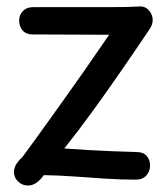

<svg xmlns="http://www.w3.org/2000/svg" viewBox="-20 -559 514 591"><path d="M81 -453Q60 -453 49.5 -465.5Q39 -478 39 -496Q39 -513 50.5 -525Q62 -537 82 -537Q168 -537 224.5 -537Q281 -537 315.5 -537Q350 -537 371 -537.5Q392 -538 407 -539Q426 -541 438 -527.5Q450 -514 450 -497Q450 -490 447.5 -483Q445 -476 441 -470Q400 -409 355.5 -344.5Q311 -280 266 -218Q221 -156 178 -102Q217 -99 254 -97Q291 -95 327.5 -93.5Q364 -92 401 -91Q421 -91 431.5 -79Q442 -67 442 -50Q442 -32 430.5 -19Q419 -6 398 -6Q352 -6 305.5 -9Q259 -12 212 -15.5Q165 -19 115 -20Q102 -2 89 5.5Q76 13 65 12Q49 12 36 0Q23 -12 23 -29Q23 -43 31 -55Q39 -67 50 -77Q67 -100 88.5 -129.5Q110 -159 134.5 -193.5Q159 -228 184.5 -263.5Q210 -299 234 -333.5Q258 -368 279 -398.5Q300 -429 316 -452Z"/></svg>

Font: Playpen Sans Hebrew
Style: Regular
Weight: 400
Designer: Tom Grace, Laura Meseguer, Veronika Burian, José Scaglione
Foundry: TypeTogether
Version: Version 2.000